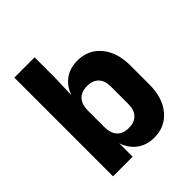

<svg xmlns="http://www.w3.org/2000/svg" viewBox="-202 -862 1004 1004"><g transform="rotate(-45 300.0 -360.0)"><path d="M362 10Q307 10 268 -18.5Q229 -47 211 -99V0H66V-730H216V-580L212 -454Q230 -505 268.5 -532.5Q307 -560 362 -560Q442 -560 491 -501.5Q540 -443 540 -345V-205Q540 -107 491 -48.5Q442 10 362 10ZM304 -120Q345 -120 367.5 -143.5Q390 -167 390 -210V-340Q390 -384 367.5 -407Q345 -430 304 -430Q261 -430 238.5 -405.5Q216 -381 216 -335V-215Q216 -169 238.5 -144.5Q261 -120 304 -120Z"/></g></svg>

Font: JetBrains Mono NL ExtraBold
Style: Regular
Weight: 800
Designer: Philipp Nurullin, Konstantin Bulenkov
Foundry: JetBrains
Version: Version 2.304; ttfautohint (v1.8.4.7-5d5b)